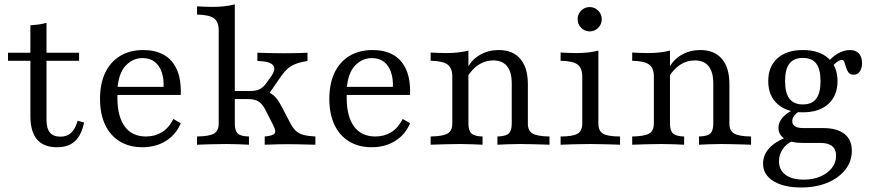

<svg xmlns="http://www.w3.org/2000/svg" viewBox="-20 -652 3936 865"><path d="M237.1 11.3Q176.6 11.3 146.8 -23.8Q116.9 -58.9 116.9 -129.8V-378.2H16.1V-414.5H116.9V-537.9Q137.9 -539.5 155.6 -541.9Q173.4 -544.4 189.5 -549.2V-414.5H336.3V-378.2H189.5V-112.9Q189.5 -73.4 204.8 -54.8Q220.2 -36.3 252.4 -36.3Q282.3 -36.3 301.2 -54.4Q320.2 -72.6 329.8 -108.1L358.9 -100Q346.8 -42.7 317.3 -15.7Q287.9 11.3 237.1 11.3Z M621 11.3Q562.9 11.3 519.8 -14.9Q476.6 -41.1 453.6 -89.9Q430.6 -138.7 430.6 -206.5Q430.6 -274.2 453.6 -323.4Q476.6 -372.6 520.6 -399.6Q564.5 -426.6 625.8 -426.6Q678.2 -426.6 716.5 -406Q754.8 -385.5 775.8 -340.7Q796.8 -296 794.4 -224.2H477.4L476.6 -260.5H716.9Q718.5 -297.6 708.5 -327Q698.4 -356.5 677 -373.4Q655.6 -390.3 621.8 -390.3Q579 -390.3 546.8 -356.9Q514.5 -323.4 508.9 -251.6L510.5 -249.2Q509.7 -241.1 509.3 -231.5Q508.9 -221.8 508.9 -211.3Q508.9 -127.4 541.9 -82.3Q575 -37.1 637.9 -37.1Q677.4 -37.1 708.9 -56Q740.3 -75 761.3 -116.1L794.4 -96.8Q773.4 -46 727.8 -17.3Q682.3 11.3 621 11.3Z M867.7 0V-37.1Q923.4 -37.9 944.4 -50.4Q965.3 -62.9 965.3 -95.2V-515.3Q965.3 -554 943.5 -569.8Q921.8 -585.5 867.7 -586.3V-623.4Q883.9 -622.6 902 -621.8Q920.2 -621 938.7 -621Q993.5 -621 1037.9 -632.3V-95.2Q1037.9 -62.9 1051.2 -50.4Q1064.5 -37.9 1101.6 -37.1V0Q1086.3 -0.8 1058.1 -2Q1029.8 -3.2 1000.8 -3.2Q964.5 -3.2 926.2 -2Q887.9 -0.8 867.7 0ZM1172.6 0V-37.1Q1208.9 -40.3 1216.9 -50.4Q1225 -60.5 1212.1 -85.5L1179 -150.8Q1163.7 -182.3 1146 -194Q1128.2 -205.6 1097.6 -205.6H1022.6V-241.9H1105.6Q1132.3 -241.9 1148.8 -249.6Q1165.3 -257.3 1179.8 -277.4L1200 -305.6Q1212.1 -322.6 1214.9 -335.5Q1217.7 -348.4 1210.9 -357.3Q1204 -366.1 1186.7 -371.4Q1169.4 -376.6 1139.5 -377.4V-414.5Q1162.9 -413.7 1192.7 -412.9Q1222.6 -412.1 1258.1 -412.1Q1281.5 -412.1 1301.2 -412.5Q1321 -412.9 1336.7 -413.3Q1352.4 -413.7 1365.3 -414.5V-377.4Q1334.7 -372.6 1313.3 -364.5Q1291.9 -356.5 1276.6 -343.1Q1261.3 -329.8 1246 -308.1L1187.1 -222.6L1161.3 -242.7Q1182.3 -240.3 1197.2 -232.7Q1212.1 -225 1225.4 -208.9Q1238.7 -192.7 1252.4 -165.3L1284.7 -103.2Q1297.6 -77.4 1311.7 -63.7Q1325.8 -50 1346.8 -44.4Q1367.7 -38.7 1400.8 -37.1V0Q1369.4 -0.8 1348.8 -1.2Q1328.2 -1.6 1313.3 -2Q1298.4 -2.4 1283.1 -2.4Q1259.7 -2.4 1237.1 -2Q1214.5 -1.6 1172.6 0Z M1654 11.3Q1596 11.3 1552.8 -14.9Q1509.7 -41.1 1486.7 -89.9Q1463.7 -138.7 1463.7 -206.5Q1463.7 -274.2 1486.7 -323.4Q1509.7 -372.6 1553.6 -399.6Q1597.6 -426.6 1658.9 -426.6Q1711.3 -426.6 1749.6 -406Q1787.9 -385.5 1808.9 -340.7Q1829.8 -296 1827.4 -224.2H1510.5L1509.7 -260.5H1750Q1751.6 -297.6 1741.5 -327Q1731.5 -356.5 1710.1 -373.4Q1688.7 -390.3 1654.8 -390.3Q1612.1 -390.3 1579.8 -356.9Q1547.6 -323.4 1541.9 -251.6L1543.5 -249.2Q1542.7 -241.1 1542.3 -231.5Q1541.9 -221.8 1541.9 -211.3Q1541.9 -127.4 1575 -82.3Q1608.1 -37.1 1671 -37.1Q1710.5 -37.1 1741.9 -56Q1773.4 -75 1794.4 -116.1L1827.4 -96.8Q1806.5 -46 1760.9 -17.3Q1715.3 11.3 1654 11.3Z M2221 0V-37.1Q2258.1 -37.9 2271.8 -50.4Q2285.5 -62.9 2285.5 -95.2V-275.8Q2285.5 -327.4 2264.5 -353.6Q2243.5 -379.8 2202.4 -379.8Q2166.9 -379.8 2137.1 -360.9Q2107.3 -341.9 2084.7 -304.8L2086.3 -346Q2105.6 -383.9 2143.1 -405.2Q2180.6 -426.6 2226.6 -426.6Q2290.3 -426.6 2324.2 -386.7Q2358.1 -346.8 2358.1 -273.4V-95.2Q2358.1 -62.9 2379.4 -50.4Q2400.8 -37.9 2455.6 -37.1V0Q2442.7 -0.8 2420.6 -1.2Q2398.4 -1.6 2372.6 -2.4Q2346.8 -3.2 2322.6 -3.2Q2292.7 -3.2 2264.1 -2Q2235.5 -0.8 2221 0ZM1920.2 0V-37.1Q1975 -37.9 1996.4 -50.4Q2017.7 -62.9 2017.7 -95.2V-307.3Q2017.7 -346 1995.6 -361.7Q1973.4 -377.4 1920.2 -378.2V-415.3Q1937.1 -414.5 1954.8 -413.7Q1972.6 -412.9 1991.1 -412.9Q2018.5 -412.9 2043.5 -415.7Q2068.5 -418.5 2090.3 -424.2V-95.2Q2090.3 -62.9 2104.4 -50.4Q2118.5 -37.9 2154 -37.1V0Q2136.3 -0.8 2109.3 -2Q2082.3 -3.2 2052.4 -3.2Q2017.7 -3.2 1981 -2Q1944.4 -0.8 1920.2 0Z M2505.6 0V-37.1Q2560.5 -37.1 2581.9 -49.6Q2603.2 -62.1 2603.2 -95.2V-307.3Q2603.2 -345.2 2581.9 -361.3Q2560.5 -377.4 2505.6 -378.2V-415.3Q2522.6 -414.5 2540.3 -413.7Q2558.1 -412.9 2576.6 -412.9Q2604.8 -412.9 2629.8 -415.7Q2654.8 -418.5 2675.8 -424.2V-95.2Q2675.8 -62.1 2697.2 -49.6Q2718.5 -37.1 2773.4 -37.1V0Q2760.5 -0.8 2738.3 -1.2Q2716.1 -1.6 2690.3 -2.4Q2664.5 -3.2 2639.5 -3.2Q2601.6 -3.2 2563.3 -2Q2525 -0.8 2505.6 0ZM2636.3 -510.5Q2614.5 -510.5 2598.4 -526.6Q2582.3 -542.7 2582.3 -565.3Q2582.3 -587.9 2598 -604Q2613.7 -620.2 2636.3 -620.2Q2658.9 -620.2 2675 -604Q2691.1 -587.9 2691.1 -565.3Q2691.1 -542.7 2675 -526.6Q2658.9 -510.5 2636.3 -510.5Z M3129 0V-37.1Q3166.1 -37.9 3179.8 -50.4Q3193.5 -62.9 3193.5 -95.2V-275.8Q3193.5 -327.4 3172.6 -353.6Q3151.6 -379.8 3110.5 -379.8Q3075 -379.8 3045.2 -360.9Q3015.3 -341.9 2992.7 -304.8L2994.4 -346Q3013.7 -383.9 3051.2 -405.2Q3088.7 -426.6 3134.7 -426.6Q3198.4 -426.6 3232.3 -386.7Q3266.1 -346.8 3266.1 -273.4V-95.2Q3266.1 -62.9 3287.5 -50.4Q3308.9 -37.9 3363.7 -37.1V0Q3350.8 -0.8 3328.6 -1.2Q3306.5 -1.6 3280.6 -2.4Q3254.8 -3.2 3230.6 -3.2Q3200.8 -3.2 3172.2 -2Q3143.5 -0.8 3129 0ZM2828.2 0V-37.1Q2883.1 -37.9 2904.4 -50.4Q2925.8 -62.9 2925.8 -95.2V-307.3Q2925.8 -346 2903.6 -361.7Q2881.5 -377.4 2828.2 -378.2V-415.3Q2845.2 -414.5 2862.9 -413.7Q2880.6 -412.9 2899.2 -412.9Q2926.6 -412.9 2951.6 -415.7Q2976.6 -418.5 2998.4 -424.2V-95.2Q2998.4 -62.9 3012.5 -50.4Q3026.6 -37.9 3062.1 -37.1V0Q3044.4 -0.8 3017.3 -2Q2990.3 -3.2 2960.5 -3.2Q2925.8 -3.2 2889.1 -2Q2852.4 -0.8 2828.2 0Z M3589.5 192.7Q3510.5 192.7 3464.1 163.7Q3417.7 134.7 3417.7 85.5Q3417.7 46.8 3444.8 16.5Q3471.8 -13.7 3525 -34.7L3551.6 -16.9Q3523.4 -5.6 3506.5 19.4Q3489.5 44.4 3489.5 74.2Q3489.5 113.7 3519 135.5Q3548.4 157.3 3600.8 157.3Q3643.5 157.3 3676.2 143.1Q3708.9 129 3727.8 104.8Q3746.8 80.6 3746.8 49.2Q3746.8 21 3729 6.5Q3711.3 -8.1 3676.6 -8.1H3593.5Q3545.2 -8.1 3516.1 -26.2Q3487.1 -44.4 3487.1 -75.8Q3487.1 -99.2 3502.8 -119Q3518.5 -138.7 3550 -155.6L3582.3 -150.8Q3565.3 -141.1 3557.3 -129.8Q3549.2 -118.5 3549.2 -105.6Q3549.2 -91.1 3561.7 -83.1Q3574.2 -75 3598.4 -75H3687.9Q3750.8 -75 3784.3 -48.8Q3817.7 -22.6 3817.7 27.4Q3817.7 75 3788.3 112.5Q3758.9 150 3707.3 171.4Q3655.6 192.7 3589.5 192.7ZM3596.8 -146Q3524.2 -146 3482.7 -183.5Q3441.1 -221 3441.1 -286.3Q3441.1 -352.4 3482.7 -389.5Q3524.2 -426.6 3596.8 -426.6Q3670.2 -426.6 3711.7 -389.5Q3753.2 -352.4 3753.2 -286.3Q3753.2 -221 3711.7 -183.5Q3670.2 -146 3596.8 -146ZM3596.8 -181.5Q3637.9 -181.5 3657.3 -207.3Q3676.6 -233.1 3676.6 -286.3Q3676.6 -340.3 3657.3 -365.7Q3637.9 -391.1 3596.8 -391.1Q3556.5 -391.1 3536.7 -365.7Q3516.9 -340.3 3516.9 -286.3Q3516.9 -233.1 3536.7 -207.3Q3556.5 -181.5 3596.8 -181.5ZM3825.8 -315.3Q3810.5 -315.3 3802.8 -325.4Q3795.2 -335.5 3791.5 -348.8Q3787.9 -362.1 3784.3 -372.2Q3780.6 -382.3 3772.6 -382.3Q3766.9 -382.3 3758.1 -377.4Q3749.2 -372.6 3739.9 -363.7Q3730.6 -354.8 3722.6 -343.5L3707.3 -367.7Q3724.2 -392.7 3752.8 -409.7Q3781.5 -426.6 3808.9 -426.6Q3834.7 -426.6 3849.2 -411.3Q3863.7 -396 3863.7 -367.7Q3863.7 -343.5 3853.2 -329.4Q3842.7 -315.3 3825.8 -315.3Z"/></svg>

Font: Playfair 9pt Light
Style: Regular
Weight: 300
Designer: Claus Eggers Sørensen
Foundry: Claus Eggers Sørensen
Version: Version 2.001;gftools[0.9.30]